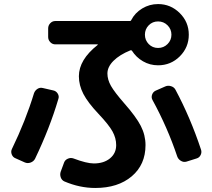

<svg xmlns="http://www.w3.org/2000/svg" viewBox="-20 -850 1040 940"><path d="M800.3 -726.1Q781.2 -745.1 753.9 -745.1Q726.6 -745.1 708 -726.1Q689.5 -707 689.5 -680.2Q689.5 -653.3 708 -634.3Q726.6 -615.2 753.9 -615.2Q781.2 -615.2 800.3 -634.3Q819.3 -653.3 819.3 -680.2Q819.3 -707 800.3 -726.1ZM439.5 -49.8Q488.3 -49.8 518.6 -74.7Q548.8 -99.6 548.8 -139.6Q548.8 -173.8 530.8 -206.5Q512.7 -239.3 461.9 -293Q410.2 -347.7 388.2 -390.1Q366.2 -432.6 366.2 -476.6Q366.2 -557.6 458 -629.9Q459 -630.9 459 -631.8Q459 -632.8 457 -632.8H251Q236.3 -632.8 226.1 -643.6Q215.8 -654.3 215.8 -668.9V-710.9Q215.8 -725.6 226.1 -736.3Q236.3 -747.1 251 -747.1H615.2Q621.1 -747.1 622.1 -751Q640.6 -787.1 676.3 -808.6Q711.9 -830.1 753.9 -830.1Q815.4 -830.1 859.9 -786.1Q904.3 -742.2 904.3 -680.2Q904.3 -618.2 860.4 -574.2Q816.4 -530.3 753.9 -530.3Q713.9 -530.3 680.2 -549.8Q646.5 -569.3 626 -601.6Q623 -605.5 618.2 -603.5Q565.4 -582 535.6 -552.2Q505.9 -522.5 505.9 -490.2Q505.9 -460 523.4 -429.2Q541 -398.4 587.9 -344.7Q646.5 -278.3 669.4 -233.4Q692.4 -188.5 692.4 -139.6Q692.4 -43.9 625 13.2Q557.6 70.3 446.3 70.3Q370.1 70.3 294.9 38.1Q282.2 32.2 277.3 18.1Q272.5 3.9 277.3 -9.8L293.9 -54.7Q298.8 -67.4 312.5 -73.2Q326.2 -79.1 339.8 -74.2Q404.3 -49.8 439.5 -49.8ZM789.1 -426.8Q801.8 -432.6 816.9 -428.2Q832 -423.8 838.9 -411.1Q912.1 -274.4 963.9 -118.2Q968.8 -104.5 962.4 -91.3Q956.1 -78.1 942.4 -74.2L892.6 -58.6Q878.9 -54.7 865.7 -62.5Q852.5 -70.3 847.7 -84Q799.8 -226.6 726.6 -360.4Q719.7 -373 724.6 -386.7Q729.5 -400.4 742.2 -406.2ZM55.7 -75.2Q43 -80.1 37.6 -93.8Q32.2 -107.4 38.1 -120.1Q105.5 -258.8 146.5 -393.6Q151.4 -407.2 163.6 -415Q175.8 -422.9 190.4 -418.9L241.2 -407.2Q254.9 -404.3 262.7 -391.6Q270.5 -378.9 265.6 -365.2Q223.6 -222.7 151.4 -72.3Q144.5 -59.6 129.9 -54.2Q115.2 -48.8 101.6 -54.7Z"/></svg>

Font: Rounded-L Mgen+ 1mn bold
Style: Bold
Weight: 700
Designer: [Source Han Sans]
Ryoko NISHIZUKA  (kana & ideographs); Paul D. Hunt (Latin, Greek & Cyrillic); Wenlong ZHANG  (bopomofo
Version: Version 1.059.20150602